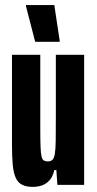

<svg xmlns="http://www.w3.org/2000/svg" viewBox="-20 -725 380 753"><path d="M109 8Q83 8 66.5 -0.5Q50 -9 41.5 -28Q33 -47 30 -78.5Q27 -110 27 -157V-510H138V-226Q138 -178 139 -150.5Q140 -123 143 -111Q146 -99 152 -95.5Q158 -92 168 -92Q179 -92 185.5 -98Q192 -104 195 -121.5Q198 -139 198.5 -173Q199 -207 199 -264V-510H310V0H205L201 -58H193Q187 -31 173 -16.5Q159 -2 142 3Q125 8 109 8ZM118 -561 82 -700V-705H193L214 -566V-561Z"/></svg>

Font: Saira UltraCondensed ExtraBold
Style: Regular
Weight: 800
Width: 1
Designer: Hector Gatti with collaboration of the Omnibus-Type team
Foundry: Omnibus-Type
Version: Version 1.101